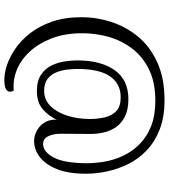

<svg xmlns="http://www.w3.org/2000/svg" viewBox="34 -722 789 898"><g transform="rotate(90 429.0 -273.5)"><path d="M362 101Q331 103 291.5 91Q252 79 211.5 52Q171 25 137 -18Q103 -61 82 -121Q61 -181 61 -259Q61 -331 83.5 -400Q106 -469 152.5 -525Q199 -581 273 -614.5Q347 -648 449 -648Q529 -648 587 -625Q645 -602 685 -563.5Q725 -525 748.5 -476.5Q772 -428 782.5 -378Q793 -328 793 -281Q793 -196 770.5 -142.5Q748 -89 713.5 -63.5Q679 -38 640 -38Q615 -38 592 -50.5Q569 -63 554.5 -85.5Q540 -108 540 -137L548 -228L568 -241Q562 -194 543.5 -150.5Q525 -107 492 -79Q459 -51 408 -51Q358 -51 329 -71Q300 -91 286 -121Q272 -151 267.5 -183Q263 -215 263 -240Q263 -350 308.5 -414.5Q354 -479 444 -479Q494 -479 526 -462.5Q558 -446 575.5 -420.5Q593 -395 600 -363.5Q607 -332 607 -303L606 -162Q606 -129 617.5 -104.5Q629 -80 654 -80Q690 -80 716.5 -128.5Q743 -177 744 -282Q744 -323 736.5 -367.5Q729 -412 709 -454.5Q689 -497 655 -531Q621 -565 571 -585Q521 -605 451 -605Q367 -605 307.5 -576.5Q248 -548 210 -499.5Q172 -451 154 -390Q136 -329 136 -263Q136 -182 160 -120Q184 -58 223 -16.5Q262 25 309 43.5Q356 62 404 57Q415 76 404.5 88Q394 100 362 101ZM406 -85Q446 -85 475 -113Q504 -141 520.5 -190Q537 -239 537 -300Q537 -337 529 -370Q521 -403 499.5 -423Q478 -443 435 -443Q372 -443 337.5 -393Q303 -343 303 -241Q303 -219 306 -192.5Q309 -166 319 -141.5Q329 -117 349.5 -101Q370 -85 406 -85Z"/></g></svg>

Font: Arima Thin
Style: Regular
Weight: 400
Version: Version 1.100